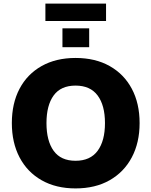

<svg xmlns="http://www.w3.org/2000/svg" viewBox="-20 -1039 844 1070"><path d="M46 -353Q46 -463 89 -544.5Q132 -626 212 -671Q292 -716 401 -716Q511 -716 591 -671Q671 -626 714.5 -544.5Q758 -463 758 -353Q758 -244 714.5 -162Q671 -80 591 -34.5Q511 11 401 11Q292 11 212 -34.5Q132 -80 89 -162Q46 -244 46 -353ZM239 -353Q239 -254 279 -198.5Q319 -143 401 -143Q483 -143 524 -198.5Q565 -254 565 -353Q565 -452 524 -507Q483 -562 401 -562Q319 -562 279 -507Q239 -452 239 -353ZM233 -922V-1019H571V-922ZM328 -776V-881H477V-776Z"/></svg>

Font: Mulish Black
Style: Regular
Weight: 900
Designer: Vernon Adams
Foundry: Vernon Adams
Version: Version 3.603; ttfautohint (v1.8.3)